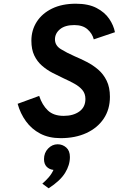

<svg xmlns="http://www.w3.org/2000/svg" viewBox="-20 -732 639 1034"><path d="M306.5 12Q243 12 196.5 -12.5Q150 -37 119.8 -78.8Q89.5 -120.5 75 -173L191 -215.5Q207 -166.5 237.8 -137.2Q268.5 -108 323 -108Q374.5 -108 407.2 -131.5Q440 -155 440 -199Q440 -227.5 423.8 -247Q407.5 -266.5 380.8 -281.2Q354 -296 323 -310Q293 -324 262.2 -340Q231.5 -356 205.8 -378.5Q180 -401 164.5 -433.5Q149 -466 149 -513Q149 -569.5 177.8 -614.5Q206.5 -659.5 260.2 -685.8Q314 -712 388.5 -712Q456 -712 500 -689Q544 -666 568 -630.8Q592 -595.5 599 -558.5L485 -520Q477 -551.5 451.2 -574.2Q425.5 -597 380 -597Q330 -597 303 -574.5Q276 -552 276 -520Q276 -487 307.5 -467.5Q339 -448 382 -429Q414 -415.5 447.2 -398.5Q480.5 -381.5 508.8 -357.2Q537 -333 554.5 -297.2Q572 -261.5 572 -210.5Q572 -143 538.5 -93Q505 -43 445.2 -15.5Q385.5 12 306.5 12ZM242 282 208 257Q225 242.5 241.2 224.2Q257.5 206 268 183Q245.5 180.5 231.2 165.8Q217 151 217 125Q217 91 239 68Q261 45 290.5 45Q317 45 336.8 62.5Q356.5 80 356.5 113.5Q356.5 157 330.5 199.2Q304.5 241.5 242 282Z"/></svg>

Font: Overpass
Style: Bold Italic
Weight: 700
Italic angle: -10°
Designer: Delve Withrington, Dave Bailey, Thomas Jockin
Foundry: Delve Fonts LLC
Version: Version 4.000; ttfautohint (v1.8.3)